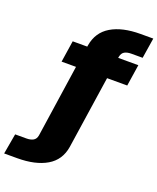

<svg xmlns="http://www.w3.org/2000/svg" viewBox="-300 -889 989 1208"><g transform="rotate(20 195.0 -285.0)"><path d="M-122 215 -98 78.5H-23Q5 78.5 22.8 68.5Q40.5 58.5 45 33.5L116.5 -451.5H20L42 -595.5H139.5L141 -605Q156.5 -696 231.2 -740.5Q306 -785 427.5 -785H512.5L491 -648.5H416Q388 -648.5 370.5 -638.8Q353 -629 348 -603.5L346.5 -595.5H481.5L459.5 -451.5H324.5L252 35Q237.5 126.5 162.2 170.8Q87 215 -34.5 215Z"/></g></svg>

Font: Anybody Black
Style: Regular
Weight: 900
Designer: Tyler Finck
Foundry: Etcetera Type Company
Version: Version 1.010; ttfautohint (v1.8.3) -l 8 -r 50 -G 200 -x 14 